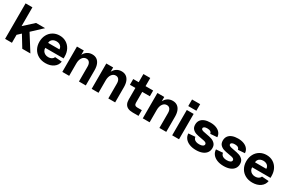

<svg xmlns="http://www.w3.org/2000/svg" viewBox="143 -1982 4925 3280"><g transform="rotate(30 2605.0 -342.0)"><path d="M97 -240 383 -500H561L183 -146ZM60 -700H195V0H60ZM222 -290 331 -362 559 0H399Z M592 -250.7Q592 -327.4 624 -387.7Q656 -448 713.5 -482Q771 -516 843.5 -516Q916 -516 972.5 -482Q1029 -448 1061 -387Q1093 -326 1093 -248V-210H731Q731 -176.7 746.7 -151.2Q762.3 -125.7 790.1 -111.4Q818 -97 854 -97Q892 -97 919 -113Q946 -129 957 -157L1093 -147Q1082 -73 1019 -28.5Q956 16 862 16Q782 16 721.1 -17.5Q660.3 -51 626.1 -111.5Q592 -172 592 -250.7ZM843.2 -403Q810.4 -403 784.8 -390.9Q759.2 -378.8 745.1 -357.5Q731 -336.2 731 -308H954Q954 -336 939.9 -357.5Q925.8 -378.9 900.9 -391Q876 -403 843.2 -403Z M1435 -403Q1385 -403 1354.5 -359Q1324 -315 1324 -243L1298 -293Q1298 -359 1321.5 -409.5Q1345 -460 1387.5 -488Q1430 -516 1486 -516Q1539 -516 1576 -490.5Q1613 -465 1632.5 -416.5Q1652 -368 1652 -299V0H1517V-293Q1517 -345 1495.5 -374Q1474 -403 1435 -403ZM1189 -500H1324V0H1189Z M2014 -403Q1964 -403 1933.5 -359Q1903 -315 1903 -243L1877 -293Q1877 -359 1900.5 -409.5Q1924 -460 1966.5 -488Q2009 -516 2065 -516Q2118 -516 2155 -490.5Q2192 -465 2211.5 -416.5Q2231 -368 2231 -299V0H2096V-293Q2096 -345 2074.5 -374Q2053 -403 2014 -403ZM1768 -500H1903V0H1768Z M2407 -160V-661H2542V-173Q2542 -143 2557 -128Q2572 -113 2602 -113H2692V0H2577Q2519.9 0 2482.3 -17.7Q2444.6 -35.3 2425.8 -70.7Q2407 -106 2407 -160ZM2299 -500H2692V-387H2299Z M3022 -403Q2972 -403 2941.5 -359Q2911 -315 2911 -243L2885 -293Q2885 -359 2908.5 -409.5Q2932 -460 2974.5 -488Q3017 -516 3073 -516Q3126 -516 3163 -490.5Q3200 -465 3219.5 -416.5Q3239 -368 3239 -299V0H3104V-293Q3104 -345 3082.5 -374Q3061 -403 3022 -403ZM2776 -500H2911V0H2776Z M3356 -500H3491V0H3356ZM3344 -700H3504V-570H3344Z M3579 -166 3712 -176Q3714 -152 3728.5 -134Q3743 -116 3769 -106.5Q3795 -97 3831 -97Q3874 -97 3898.5 -111Q3923 -125 3923 -148Q3923 -166 3908.5 -176.5Q3894 -187 3871.5 -192Q3849 -197 3808 -204Q3744 -214 3703.5 -227Q3663 -240 3633.5 -270.5Q3604 -301 3604 -357Q3604 -408 3630 -444Q3656 -480 3704 -498Q3752 -516 3816 -516Q3883 -516 3933 -496Q3983 -476 4010.5 -440Q4038 -404 4040 -357L3906 -347Q3903 -374 3881 -388.5Q3859 -403 3818 -403Q3781 -403 3761.5 -392Q3742 -381 3742 -362Q3742 -346 3756 -337Q3770 -328 3791 -323Q3812 -318 3851 -311Q3916 -300 3957.5 -286.5Q3999 -273 4030 -241Q4061 -209 4061 -153Q4061 -101 4033.5 -63Q4006 -25 3954.5 -4.5Q3903 16 3832 16Q3757 16 3700.5 -7Q3644 -30 3612.5 -71Q3581 -112 3579 -166Z M4124 -166 4257 -176Q4259 -152 4273.5 -134Q4288 -116 4314 -106.5Q4340 -97 4376 -97Q4419 -97 4443.5 -111Q4468 -125 4468 -148Q4468 -166 4453.5 -176.5Q4439 -187 4416.5 -192Q4394 -197 4353 -204Q4289 -214 4248.5 -227Q4208 -240 4178.5 -270.5Q4149 -301 4149 -357Q4149 -408 4175 -444Q4201 -480 4249 -498Q4297 -516 4361 -516Q4428 -516 4478 -496Q4528 -476 4555.5 -440Q4583 -404 4585 -357L4451 -347Q4448 -374 4426 -388.5Q4404 -403 4363 -403Q4326 -403 4306.5 -392Q4287 -381 4287 -362Q4287 -346 4301 -337Q4315 -328 4336 -323Q4357 -318 4396 -311Q4461 -300 4502.5 -286.5Q4544 -273 4575 -241Q4606 -209 4606 -153Q4606 -101 4578.5 -63Q4551 -25 4499.5 -4.5Q4448 16 4377 16Q4302 16 4245.5 -7Q4189 -30 4157.5 -71Q4126 -112 4124 -166Z M4673 -250.7Q4673 -327.4 4705 -387.7Q4737 -448 4794.5 -482Q4852 -516 4924.5 -516Q4997 -516 5053.5 -482Q5110 -448 5142 -387Q5174 -326 5174 -248V-210H4812Q4812 -176.7 4827.7 -151.2Q4843.3 -125.7 4871.1 -111.4Q4899 -97 4935 -97Q4973 -97 5000 -113Q5027 -129 5038 -157L5174 -147Q5163 -73 5100 -28.5Q5037 16 4943 16Q4863 16 4802.1 -17.5Q4741.3 -51 4707.1 -111.5Q4673 -172 4673 -250.7ZM4924.2 -403Q4891.4 -403 4865.8 -390.9Q4840.2 -378.8 4826.1 -357.5Q4812 -336.2 4812 -308H5035Q5035 -336 5020.9 -357.5Q5006.8 -378.9 4981.9 -391Q4957 -403 4924.2 -403Z"/></g></svg>

Font: Uncut Sans Variable
Style: Regular
Weight: 400
Designer: Kasper Nordkvist
Foundry: UNCUT.wtf
Version: Version 1.303;Glyphs 3.1.2 (3151)